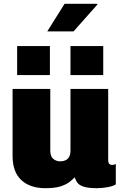

<svg xmlns="http://www.w3.org/2000/svg" viewBox="-20 -978 640 1008"><path d="M218 10Q138 10 92 -32.5Q46 -75 46 -160V-511H244V-187Q244 -157 259.5 -144Q275 -131 297 -131Q312 -131 324 -136.5Q336 -142 343 -154.5Q350 -167 350 -187V-511H548V-138Q548 -123 554 -117.5Q560 -112 567 -112Q573 -112 577.5 -113Q582 -114 588 -117V-10Q575 -1 545.5 4.5Q516 10 490 10Q445 10 421 2.5Q397 -5 387 -18Q377 -31 372 -47Q360 -34 342.5 -21Q325 -8 296 1Q267 10 218 10ZM228 -813 319 -958H490L492 -955L366 -813ZM70 -584V-736H242V-584ZM350 -584V-736H522V-584Z"/></svg>

Font: Chivo Mono Black
Style: Regular
Weight: 900
Designer: Hector Gatti
Foundry: Omnibus-Type
Version: Version 1.008